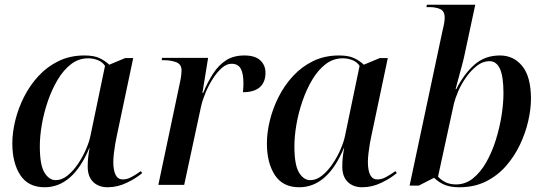

<svg xmlns="http://www.w3.org/2000/svg" viewBox="-20 -780 2292 810"><path d="M168 10Q99 10 65.5 -41.5Q32 -93 32 -175Q32 -221 44.5 -272Q57 -323 81.5 -371.5Q106 -420 142.5 -459.5Q179 -499 227.5 -522.5Q276 -546 336 -546Q376 -546 399.5 -535Q423 -524 441 -507L508 -535H542L473 -208Q470 -195 466.5 -175Q463 -155 460.5 -133.5Q458 -112 458 -98Q458 -23 498 -23Q516 -23 534.5 -33Q553 -43 574 -58L580 -50Q556 -29 516 -9.5Q476 10 434 10Q396 10 373 -12.5Q350 -35 350 -77Q350 -99 352 -116.5Q354 -134 358 -156H357Q288 10 168 10ZM215 -20Q241 -20 265 -39.5Q289 -59 309 -88.5Q329 -118 343 -150.5Q357 -183 362 -209L423 -502Q413 -518 393.5 -526Q374 -534 352 -534Q312 -534 280 -509.5Q248 -485 223.5 -444Q199 -403 182 -353.5Q165 -304 156.5 -254.5Q148 -205 148 -163Q148 -84 167.5 -52Q187 -20 215 -20Z M740 -436Q743 -450 744.5 -463Q746 -476 746 -482Q746 -509 723.5 -517.5Q701 -526 673 -526H662L664 -536H858L834 -388H837Q856 -434 879 -469.5Q902 -505 933.5 -525.5Q965 -546 1011 -546Q1056 -546 1078 -525.5Q1100 -505 1100 -473Q1100 -433 1076 -412Q1052 -391 1005 -391Q1006 -402 1006.5 -411.5Q1007 -421 1007 -430Q1007 -470 995.5 -490.5Q984 -511 957 -511Q936 -511 916 -493.5Q896 -476 878 -448Q860 -420 847 -388.5Q834 -357 828 -330L757 0H648Z M1242 10Q1173 10 1139.5 -41.5Q1106 -93 1106 -175Q1106 -221 1118.5 -272Q1131 -323 1155.5 -371.5Q1180 -420 1216.5 -459.5Q1253 -499 1301.5 -522.5Q1350 -546 1410 -546Q1450 -546 1473.5 -535Q1497 -524 1515 -507L1582 -535H1616L1547 -208Q1544 -195 1540.5 -175Q1537 -155 1534.5 -133.5Q1532 -112 1532 -98Q1532 -23 1572 -23Q1590 -23 1608.5 -33Q1627 -43 1648 -58L1654 -50Q1630 -29 1590 -9.5Q1550 10 1508 10Q1470 10 1447 -12.5Q1424 -35 1424 -77Q1424 -99 1426 -116.5Q1428 -134 1432 -156H1431Q1362 10 1242 10ZM1289 -20Q1315 -20 1339 -39.5Q1363 -59 1383 -88.5Q1403 -118 1417 -150.5Q1431 -183 1436 -209L1497 -502Q1487 -518 1467.5 -526Q1448 -534 1426 -534Q1386 -534 1354 -509.5Q1322 -485 1297.5 -444Q1273 -403 1256 -353.5Q1239 -304 1230.5 -254.5Q1222 -205 1222 -163Q1222 -84 1241.5 -52Q1261 -20 1289 -20Z M1918 10Q1881 10 1856.5 0Q1832 -10 1811 -30L1747 3H1708L1847 -651Q1852 -671 1854 -683.5Q1856 -696 1856 -705Q1856 -733 1837.5 -741.5Q1819 -750 1791 -750H1779L1781 -760H1985L1939 -545Q1935 -526 1928 -500.5Q1921 -475 1914 -449Q1907 -423 1902 -404H1905Q1938 -469 1982 -507.5Q2026 -546 2089 -546Q2147 -546 2183.5 -501Q2220 -456 2220 -363Q2220 -320 2208.5 -269.5Q2197 -219 2173.5 -169.5Q2150 -120 2114.5 -79.5Q2079 -39 2030 -14.5Q1981 10 1918 10ZM1904 -2Q1944 -2 1976 -28Q2008 -54 2032 -96.5Q2056 -139 2072 -190.5Q2088 -242 2096 -293Q2104 -344 2104 -386Q2104 -458 2089 -490Q2074 -522 2045 -522Q2017 -522 1992 -502.5Q1967 -483 1946.5 -454Q1926 -425 1913 -394.5Q1900 -364 1895 -343L1828 -35Q1840 -21 1859 -11.5Q1878 -2 1904 -2Z"/></svg>

Font: Noto Serif Display Medium
Style: Italic
Weight: 500
Italic angle: -12°
Designer: Monotype Design Team
Foundry: Monotype Imaging Inc.
Version: Version 2.009